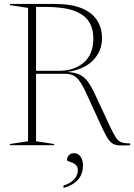

<svg xmlns="http://www.w3.org/2000/svg" viewBox="-20 -735 679 972"><path d="M30.5 -709V-715H255.5Q343.5 -715 396.5 -692Q449.5 -669 473 -629.8Q496.5 -590.5 496.5 -542Q496.5 -476 450.5 -429.2Q404.5 -382.5 319 -370.5Q357 -369 381.8 -357.8Q406.5 -346.5 424.8 -321.5Q443 -296.5 462.5 -254.5L537 -94.5Q554.5 -57.5 566.5 -39Q578.5 -20.5 594.5 -14.8Q610.5 -9 639 -9V0Q603.5 2.5 582 1Q560.5 -0.5 546.8 -10.5Q533 -20.5 520.5 -42.2Q508 -64 490.5 -102L420 -256Q400 -300.5 383.8 -323Q367.5 -345.5 350 -353.5Q332.5 -361.5 307.5 -361.5H162.5V-20L254 -6V0H30V-6L122 -20V-695ZM279 -376.5Q355 -376.5 403.8 -418Q452.5 -459.5 452.5 -541Q452.5 -590.5 429.8 -626Q407 -661.5 354 -680.8Q301 -700 210 -700H162.5V-376.5ZM301.5 204Q336 194 355 173Q374 152 374 127Q374 105.5 360.2 96.5Q346.5 87.5 332.8 83.8Q319 80 319 75.5Q319 61 328.5 50.8Q338 40.5 355 40.5Q375.5 40.5 387.8 57.8Q400 75 400 102.5Q400 146.5 374.5 175Q349 203.5 301.5 216.5Z"/></svg>

Font: Newsreader Display ExtraLight
Style: Regular
Weight: 275
Designer: Hugues Gentile
Foundry: Production Type
Version: Version 1.001